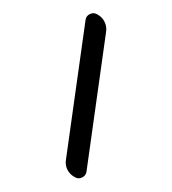

<svg xmlns="http://www.w3.org/2000/svg" viewBox="-187 -831 873 972"><g transform="rotate(30 250.0 -344.5)"><path d="M173.8 -676.8 442.4 -12.7Q449.2 5.9 437.5 22.9Q425.8 40 406.2 40H400.4Q374 40 352.5 25.4Q331.1 10.7 322.3 -12.7L53.7 -676.8Q45.9 -695.3 57.6 -712.9Q69.3 -730.5 89.8 -730.5H95.7Q121.1 -730.5 142.6 -715.8Q164.1 -701.2 173.8 -676.8Z"/></g></svg>

Font: Rounded Mgen+ 1mn bold
Style: Bold
Weight: 700
Designer: [Source Han Sans]
Ryoko NISHIZUKA  (kana & ideographs); Paul D. Hunt (Latin, Greek & Cyrillic); Wenlong ZHANG  (bopomofo
Version: Version 1.059.20150602